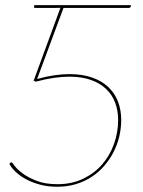

<svg xmlns="http://www.w3.org/2000/svg" viewBox="-20 -720 560 750"><path d="M491 -695Q490.5 -692.5 488.2 -690.8Q486 -689 483 -689H228L125 -411.5Q161 -421.5 192.5 -426Q224 -430.5 251.5 -430.5Q301.5 -430.5 339.5 -417.2Q377.5 -404 402.8 -380.2Q428 -356.5 440.8 -323.5Q453.5 -290.5 453.5 -251.5Q453.5 -219 446 -187.2Q438.5 -155.5 423.8 -126.5Q409 -97.5 387.5 -72.5Q366 -47.5 338.2 -29.2Q310.5 -11 276.8 -0.8Q243 9.5 203.5 9.5Q167 9.5 136.2 1.2Q105.5 -7 81.5 -20Q57.5 -33 40.8 -49Q24 -65 16.5 -80.5L21.5 -84.5Q23 -86 25 -86Q26 -86 28.5 -83.5Q28.5 -83.5 38.2 -70.8Q48 -58 69 -42.2Q90 -26.5 123.5 -13.5Q157 -0.5 204.5 -0.5Q260.5 -0.5 304.8 -21.8Q349 -43 379.2 -78Q409.5 -113 425.5 -158.2Q441.5 -203.5 441.5 -251Q441.5 -287.5 430 -318.5Q418.5 -349.5 394.8 -372.2Q371 -395 335 -407.8Q299 -420.5 250 -420.5Q222.5 -420.5 190 -415.8Q157.5 -411 119.5 -401L111.5 -405L216 -689.5Q202.5 -689 189.2 -689Q176 -689 163 -689H117Q113 -689 113 -693L114 -700H491.5Z"/></svg>

Font: Lato Hairline
Style: Italic
Weight: 100
Italic angle: -7°
Designer: Lukasz Dziedzic
Foundry: tyPoland Lukasz Dziedzic
Version: Version 2.007; 2014-02-27